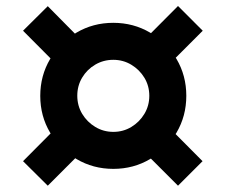

<svg xmlns="http://www.w3.org/2000/svg" viewBox="-20 -680 742 631"><path d="M352.5 -125Q286 -125 231.5 -157.3Q177.1 -189.7 144.7 -244.1Q112.3 -298.5 112.3 -364.9Q112.3 -431.3 144.7 -486Q177 -540.6 231.4 -572.8Q285.9 -605 352.3 -605Q418.7 -605 473.3 -572.8Q527.9 -540.7 560.1 -486.2Q592.3 -431.7 592.3 -365.2Q592.3 -298.7 560.2 -244.2Q528 -189.7 473.5 -157.4Q419 -125 352.5 -125ZM352.5 -246.6Q385 -246.6 411.7 -262.8Q438.5 -279 454.6 -305.9Q470.7 -332.7 470.7 -365.2Q470.7 -397.7 454.6 -424.4Q438.4 -451.1 411.6 -467.2Q384.8 -483.4 352.4 -483.4Q319.9 -483.4 292.9 -467.5Q266 -451.7 250 -424.9Q234 -398.2 234 -365.4Q234 -332.7 250.1 -305.8Q266.3 -279 293.2 -262.8Q320.1 -246.6 352.5 -246.6ZM137 -69.7 55.7 -150.3 176.7 -272 257.3 -190ZM565 -69.7 444 -190.7 524.7 -272 645.7 -150.3ZM176.7 -457.4 55.7 -579 137 -659.7 257.3 -538ZM524.7 -457.4 444 -538.7 565 -660.3 646.3 -579Z"/></svg>

Font: M PLUS 1 Thin
Style: Regular
Weight: 100
Designer: Coji Morishita
Foundry: UNDERFOREST DESIGN
Version: Version 1.001